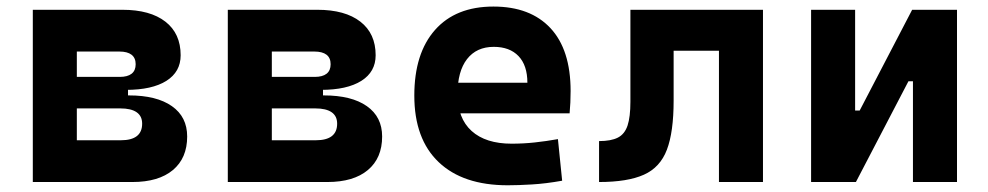

<svg xmlns="http://www.w3.org/2000/svg" viewBox="-20 -547 2970 577"><path d="M204.1 0V-125.5H343.3Q375 -125.5 391.1 -137.9Q407.2 -150.4 407.2 -175.3Q407.2 -198.2 390.6 -209.7Q374 -221.2 341.8 -221.2H173.8V-260.3H367.2Q450.7 -260.3 496.6 -228Q542.5 -195.8 542.5 -136.7Q542.5 -71.8 499.5 -35.9Q456.5 0 377.9 0ZM78.6 0V-517.6H210.9V0ZM150.4 -243.2V-291H364.7V-243.2ZM173.8 -276.9V-315.9H339.8Q363.3 -315.9 375.5 -325.4Q387.7 -335 387.7 -354Q387.7 -373 375.2 -382.6Q362.8 -392.1 338.9 -392.1H204.1V-517.6H347.7Q431.2 -517.6 477.1 -481.9Q522.9 -446.3 522.9 -380.9Q522.9 -331.1 480 -304Q437 -276.9 358.4 -276.9Z M790 0V-125.5H929.2Q960.9 -125.5 977.1 -137.9Q993.2 -150.4 993.2 -175.3Q993.2 -198.2 976.6 -209.7Q960 -221.2 927.7 -221.2H759.8V-260.3H953.1Q1036.6 -260.3 1082.5 -228Q1128.4 -195.8 1128.4 -136.7Q1128.4 -71.8 1085.4 -35.9Q1042.5 0 963.9 0ZM664.6 0V-517.6H796.9V0ZM736.3 -243.2V-291H950.7V-243.2ZM759.8 -276.9V-315.9H925.8Q949.2 -315.9 961.4 -325.4Q973.6 -335 973.6 -354Q973.6 -373 961.2 -382.6Q948.7 -392.1 924.8 -392.1H790V-517.6H933.6Q1017.1 -517.6 1063 -481.9Q1108.9 -446.3 1108.9 -380.9Q1108.9 -331.1 1065.9 -304Q1022.9 -276.9 944.3 -276.9Z M1505.9 9.8Q1371.4 9.8 1298.3 -59.8Q1225.1 -129.4 1225.1 -259.8Q1225.1 -386.7 1287.3 -457Q1349.5 -527.3 1462.9 -527.3Q1573.7 -527.3 1634.3 -462.4Q1694.8 -397.4 1694.8 -273.4Q1694.8 -238.3 1691.8 -206.5H1312V-298.3H1564.9Q1564.9 -350.5 1538.3 -378.4Q1511.7 -406.2 1463.9 -406.2Q1412.1 -406.2 1383.5 -369.4Q1355 -332.5 1355 -264.6Q1355 -191.5 1397.3 -153.4Q1439.6 -115.2 1517.6 -115.2Q1552.8 -115.2 1586.9 -118.9Q1621.1 -122.6 1656.7 -128.9L1669.4 -3.9Q1619.8 4.9 1578.7 7.3Q1537.5 9.8 1505.9 9.8Z M1780.3 0V-123Q1816.4 -123 1836.9 -133.5Q1857.4 -144 1866 -169.9Q1874.5 -195.8 1874.5 -241.2V-517.6H2004.4V-244.6Q2004.4 -150.4 1984.2 -97.2Q1964 -43.9 1915.1 -22Q1866.2 0 1780.3 0ZM2140.6 0V-517.6H2272.9V0ZM1899.9 -394.5V-517.6H2254.9V-394.5Z M2514.6 0V-214.8H2563.5L2721.2 -517.6H2755.4V-302.7H2710L2552.2 0ZM2417.5 0V-517.6H2549.8V0ZM2723.6 0V-517.6H2856V0Z"/></svg>

Font: Cascadia Code
Style: Regular
Weight: 400
Monospace: yes
Designer: Aaron Bell
Foundry: Saja Typeworks
Version: Version 2106.017